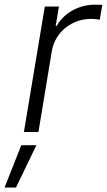

<svg xmlns="http://www.w3.org/2000/svg" viewBox="-66 -574 465 835"><path d="M38 0 128.9 -545.5H190.3L176.1 -461.6H180.8Q193.2 -483.7 211.3 -500.7Q229.4 -517.8 250.9 -529.5Q272.4 -541.2 296.7 -547.4Q321 -553.6 345.5 -553.6Q353.7 -553.6 363.1 -553.4Q372.5 -553.3 378.9 -552.6L367.9 -488.3Q363.6 -489 353.2 -490.4Q342.7 -491.8 329.9 -491.8Q297.9 -491.8 269.4 -481.4Q240.8 -470.9 218 -452.4Q195.3 -433.9 180 -408.4Q164.8 -382.8 159.4 -352.3L101.2 0ZM26.6 57.5H92.3L3.6 241.5H-46.2Z"/></svg>

Font: Inter P Light
Style: Italic
Weight: 300
Italic angle: 9.39999°
Designer: Rasmus Andersson
Foundry: rsms
Version: Version 3.018;git-588b23468